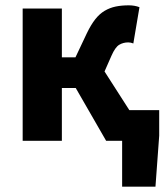

<svg xmlns="http://www.w3.org/2000/svg" viewBox="-20 -528 628 720"><path d="M438 172V0H378L264 -198H212V0H65V-496H212V-313H263L306 -404Q321 -435 337 -455.5Q353 -476 372.5 -487.5Q392 -499 414 -503.5Q436 -508 463 -508Q485 -508 503 -501L480 -365Q475 -367 470.5 -368Q466 -369 461 -369Q442 -369 427 -360Q412 -351 398 -319L372 -260L465 -115H577V-19L563 172Z"/></svg>

Font: TT Toshiba Sans
Style: Bold
Weight: 700
Designer: Paul D. Hunt
Foundry: Toshiba Corporation
Version: Version 2.020;PS 2.000;hotconv 1.0.86;makeotf.lib2.5.63406